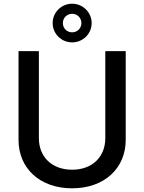

<svg xmlns="http://www.w3.org/2000/svg" viewBox="-20 -1003 778 1035"><path d="M547.6 -727.3V-257.8C547.6 -159.1 479.4 -88.1 368.6 -88.1C258.2 -88.1 189.6 -159.1 189.6 -257.8V-727.3H79.9V-248.9C79.9 -96.2 194.2 12.1 368.6 12.1C543 12.1 657.7 -96.2 657.7 -248.9V-727.3ZM263.8 -878.6C263.8 -821 310.7 -774.5 369 -774.5C426.8 -774.5 474.1 -821 474.1 -878.6C474.1 -936.1 426.8 -983 369 -983C310.7 -983 263.8 -936.1 263.8 -878.6ZM318.9 -878.6C318.9 -906.2 340.2 -928.6 369 -928.6C397.4 -928.6 418.7 -906.2 418.7 -878.6C418.7 -850.9 397.4 -828.8 369 -828.8C340.2 -828.5 318.9 -850.9 318.9 -878.6Z"/></svg>

Font: Magic Ui Pro Medium
Style: Regular
Weight: 500
Designer: Stefan Endress, Andreas Faust
Version: Version 1.000;FEAKit 1.0